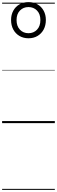

<svg xmlns="http://www.w3.org/2000/svg" viewBox="-20 -1168 540 1821"><path d="M250 -805Q202 -805 164.5 -827Q127 -849 106 -888Q85 -927 85 -979Q85 -1028 106 -1066.5Q127 -1105 164.5 -1126.5Q202 -1148 250 -1148Q299 -1148 336 -1126.5Q373 -1105 394 -1066.5Q415 -1028 415 -979Q415 -927 394 -888Q373 -849 336 -827Q299 -805 250 -805ZM250 -853Q299 -853 331 -886.5Q363 -920 363 -978Q363 -1035 331 -1068Q299 -1101 250 -1101Q201 -1101 169 -1068Q137 -1035 137 -978Q137 -920 169 -886.5Q201 -853 250 -853ZM0 623H500V633H0ZM0 -20H500V0H0ZM0 -505H500V-500H0ZM0 -1143H500V-1133H0Z"/></svg>

Font: Playwrite CL Guides
Style: Regular
Weight: 400
Designer: Veronika Burian, José Scaglione
Foundry: TypeTogether
Version: Version 1.003